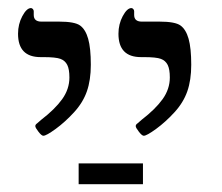

<svg xmlns="http://www.w3.org/2000/svg" viewBox="-20 -607 552 478"><path d="M175.8 -200.2H335.9V-148.4H175.8ZM206.1 -445.8Q206.1 -407.7 196.3 -379.6Q186.5 -351.6 164.3 -327.4Q142.1 -303.2 118.7 -286.1Q95.2 -269 87.9 -269Q83.5 -269 75.7 -279.1Q67.9 -289.1 67.9 -293Q67.9 -296.9 72.3 -299.8L83 -309.1Q116.7 -335 134.8 -360.1Q152.8 -385.3 152.8 -414.1Q152.8 -434.6 147.5 -445.3Q142.1 -456.1 130.6 -460.4Q119.1 -464.8 87.9 -464.8H81.1Q24.9 -464.8 24.9 -522.9Q24.9 -546.9 35.6 -566.9Q46.4 -586.9 57.1 -586.9Q59.6 -586.9 61.8 -584.5Q64 -582 64 -579.1V-569.8Q64 -553.2 83 -553.2H127Q166 -553.2 179.4 -543.5Q192.9 -533.7 199.5 -510.5Q206.1 -487.3 206.1 -445.8ZM456.1 -445.8Q456.1 -407.7 446.3 -379.6Q436.5 -351.6 414.3 -327.4Q392.1 -303.2 368.7 -286.1Q345.2 -269 337.9 -269Q333.5 -269 325.7 -279.1Q317.9 -289.1 317.9 -293Q317.9 -296.9 322.3 -299.8L333 -309.1Q366.7 -335 384.8 -360.1Q402.8 -385.3 402.8 -414.1Q402.8 -434.6 397.5 -445.3Q392.1 -456.1 380.6 -460.4Q369.1 -464.8 337.9 -464.8H331.1Q274.9 -464.8 274.9 -522.9Q274.9 -546.9 285.6 -566.9Q296.4 -586.9 307.1 -586.9Q309.6 -586.9 311.8 -584.5Q314 -582 314 -579.1V-569.8Q314 -553.2 333 -553.2H377Q416 -553.2 429.4 -543.5Q442.9 -533.7 449.5 -510.5Q456.1 -487.3 456.1 -445.8Z"/></svg>

Font: Liberation Serif
Style: Regular
Weight: 400
Designer: Steve Matteson
Foundry: Ascender Corporation
Version: Version 2.1.5